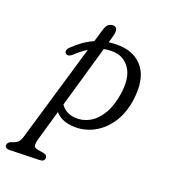

<svg xmlns="http://www.w3.org/2000/svg" viewBox="-200 -652 868 989"><g transform="rotate(20 233.5 -157.0)"><path d="M105 -336.5Q86 -320 71.5 -329.5Q63.5 -335 65.5 -345.5Q67.5 -356 77.5 -365.5Q130 -417 186 -441L207.5 -513Q218 -550.5 250.5 -550.5Q283 -550.5 267 -493.5L257.5 -461Q287 -465 318.5 -463.5Q405.5 -459 450 -398.5Q494.5 -338 478.5 -223Q467.5 -147.5 431.2 -94.2Q395 -41 342.8 -14.2Q290.5 12.5 232 9Q168.5 5.5 134.5 -33.5L86.5 134Q82 150.5 81.8 165.5Q81.5 180.5 104.5 184.5L135 189.5Q147.5 191.5 152.2 197Q157 202.5 157 209Q157.5 230 131.5 231L-37 235.5Q-45 236 -51.5 231.2Q-58 226.5 -58 218Q-58 203 -39.5 194.5Q-15 188.5 -4.2 177.5Q6.5 166.5 13 145L170 -387.5Q138.5 -368 105 -336.5ZM226.5 -36.5Q267 -33 304.5 -53.2Q342 -73.5 369.2 -118.2Q396.5 -163 407.5 -233Q420.5 -320.5 390.5 -368.5Q360.5 -416.5 306.5 -422.5Q275.5 -425.5 245.5 -419L148 -80Q173.5 -41 226.5 -36.5Z"/></g></svg>

Font: Fraunces 9pt SuperSoft Light
Style: Italic
Weight: 300
Italic angle: -16°
Version: Version 1.000;[b76b70a41]